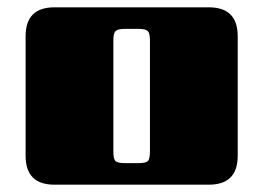

<svg xmlns="http://www.w3.org/2000/svg" viewBox="-20 -505 720 525"><path d="M390 -90V-395Q390 -414 384 -420Q378 -426 359 -426H321Q302 -426 296 -420Q290 -414 290 -395V-90Q290 -70 296 -64.5Q302 -59 321 -59H359Q378 -59 384 -64.5Q390 -70 390 -90ZM129 -485H551Q630 -485 630 -406V-79Q630 0 551 0H129Q50 0 50 -79V-406Q50 -485 129 -485Z"/></svg>

Font: Sarpanch Black
Style: Regular
Weight: 900
Designer: Manushi Parikh (Devanagari and Latin), Jyotish Sonowal (Devanagari)
Foundry: Indian Type Foundry
Version: Version 2.004;PS 1.0;hotconv 1.0.78;makeotf.lib2.5.61930; tt